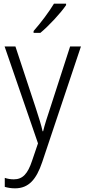

<svg xmlns="http://www.w3.org/2000/svg" viewBox="-20 -785 463 1046"><path d="M340 -757V-765H274C247 -720 202 -660 163 -616V-606H200C247 -645 311 -714 340 -757ZM5 -532 187 -4 155 90C131 163 103 192 55 192C37 192 21 189 6 184V233C23 238 40 241 62 241C136 241 178 193 210 98L421 -532H362L253 -195C237 -147 223 -104 215 -70H212C205 -103 193 -140 175 -196L64 -532Z"/></svg>

Font: Noto Sans Khmer SemiCondensed Light
Style: Regular
Weight: 300
Width: 4
Designer: Danh Hong and the Monotype Design Team
Foundry: Monotype Imaging Inc.
Version: Version 2.004